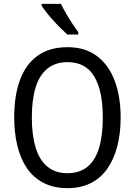

<svg xmlns="http://www.w3.org/2000/svg" viewBox="-20 -971 702 1001"><path d="M609 -358Q609 -277 592 -210Q575 -143 540.5 -93Q506 -43 453.5 -16.5Q401 10 332 10Q260 10 207 -17.5Q154 -45 120.5 -94Q87 -143 70.5 -211Q54 -279 54 -359Q54 -473 84.5 -555Q115 -637 177 -681Q239 -725 332 -725Q425 -725 486.5 -678Q548 -631 578.5 -548.5Q609 -466 609 -358ZM146 -358Q146 -266 166 -201Q186 -136 227.5 -102Q269 -68 331 -68Q395 -68 436 -101.5Q477 -135 496.5 -200Q516 -265 516 -358Q516 -497 471.5 -572Q427 -647 332 -647Q269 -647 227 -613Q185 -579 165.5 -514.5Q146 -450 146 -358ZM298 -951Q308 -929 324 -901.5Q340 -874 357 -848Q374 -822 388 -803V-791H331Q316 -805 296.5 -824Q277 -843 257.5 -864.5Q238 -886 222 -906.5Q206 -927 197 -941V-951Z"/></svg>

Font: Noto Sans Display SemiCondensed
Style: Regular
Weight: 400
Width: 4
Version: Version 2.003